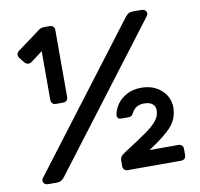

<svg xmlns="http://www.w3.org/2000/svg" viewBox="-78 -783 903 865"><g transform="rotate(-10 373.0 -350.0)"><path d="M585 -700H623Q634 -700 640.5 -694.5Q647 -689 647 -680Q647 -674 643 -669L149 -19Q141 -9 133.5 -4.5Q126 0 113 0H75Q64 0 57.5 -5.5Q51 -11 51 -20Q51 -26 55 -31L549 -681Q557 -691 564.5 -695.5Q572 -700 585 -700ZM204 -350H171Q161 -350 155 -356Q149 -362 149 -372V-595L94 -554Q89 -550 81 -550Q71 -550 63 -559L44 -583Q39 -590 39 -597Q39 -607 48 -614L155 -693Q165 -700 178 -700H204Q214 -700 220 -694Q226 -688 226 -678V-372Q226 -362 220 -356Q214 -350 204 -350ZM438 -80Q513 -128 546.5 -152Q580 -176 596.5 -197Q613 -218 613 -243Q613 -261 600.5 -272Q588 -283 561 -283Q524 -283 507 -252Q501 -241 496 -237.5Q491 -234 483 -234H449Q440 -234 435 -239Q430 -244 431 -253Q434 -276 449.5 -299.5Q465 -323 493.5 -339Q522 -355 561 -355Q617 -355 653 -322.5Q689 -290 689 -243Q689 -195 659 -159Q629 -123 550 -72H682Q692 -72 698 -66Q704 -60 704 -50V-22Q704 -12 698 -6Q692 0 682 0H438Q428 0 422 -6Q416 -12 416 -22V-46Q416 -55 420 -63Q424 -71 438 -80Z"/></g></svg>

Font: Contemporary
Style: Regular
Weight: 400
Designer: Victor Tran
Foundry: Victor Tran
Version: Version 1.100